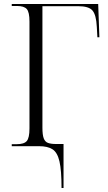

<svg xmlns="http://www.w3.org/2000/svg" viewBox="-20 -734 541 964"><path d="M289 210Q289 121 278.5 76Q268 31 243.5 15.5Q219 0 177 0H39V-10H63Q101 -10 114.5 -26Q128 -42 128 -89V-626Q128 -673 114.5 -688.5Q101 -704 65 -704H39V-714H473L479 -547H469L466 -600Q463 -659 444.5 -681Q426 -703 372 -703H193V-93Q193 -57 199.5 -39.5Q206 -22 221 -16.5Q236 -11 261 -11H299V210Z"/></svg>

Font: Noto Serif Display SemiCondensed Light
Style: Regular
Weight: 300
Width: 4
Designer: Monotype Design Team
Foundry: Monotype Imaging Inc.
Version: Version 2.009